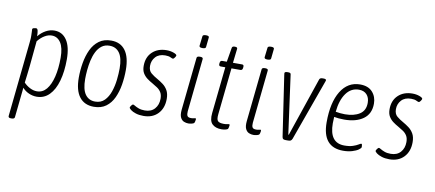

<svg xmlns="http://www.w3.org/2000/svg" viewBox="-77 -998 3408 1505"><g transform="rotate(10 1627.0 -245.5)"><path d="M63 208Q42 208 43 193L105 -403Q108 -431 108 -439Q108 -447 108 -461Q108 -481 107 -492Q106 -503 106 -507Q106 -516 117 -519Q128 -522 135 -522Q147 -522 150.5 -504.5Q154 -487 154 -461Q180 -493 213 -511Q246 -529 281 -529Q344 -529 379.5 -476Q415 -423 415 -323Q415 -226 394 -151.5Q373 -77 332 -35.5Q291 6 232 6Q200 6 169.5 -7.5Q139 -21 118 -45L93 194Q91 208 69 208ZM226 -36Q272 -36 302.5 -73Q333 -110 349 -175.5Q365 -241 365 -327Q365 -407 338.5 -447Q312 -487 267 -487Q239 -487 210.5 -470Q182 -453 157 -422L138 -223Q134 -186 130 -152Q126 -118 122 -87Q144 -64 171.5 -50Q199 -36 226 -36Z M687 6Q612 6 572 -46Q532 -98 532 -199Q532 -258 542 -316.5Q552 -375 574.5 -423Q597 -471 636 -500Q675 -529 733 -529Q807 -529 846 -476Q885 -423 885 -321Q885 -262 875.5 -204Q866 -146 844 -98.5Q822 -51 783.5 -22.5Q745 6 687 6ZM690 -36Q736 -36 764.5 -65Q793 -94 808.5 -139.5Q824 -185 829.5 -234.5Q835 -284 835 -325Q835 -407 807 -447Q779 -487 727 -487Q690 -487 664.5 -467.5Q639 -448 623 -416Q607 -384 598.5 -345.5Q590 -307 586.5 -268Q583 -229 583 -197Q583 -115 611 -75.5Q639 -36 690 -36Z M1083 9Q1048 9 1021.5 0.5Q995 -8 980.5 -19.5Q966 -31 966 -38Q967 -44 975 -54.5Q983 -65 988 -65Q993 -65 1005 -57.5Q1017 -50 1037 -42.5Q1057 -35 1086 -35Q1136 -35 1164 -66.5Q1192 -98 1192 -147Q1192 -178 1180 -197.5Q1168 -217 1148.5 -230Q1129 -243 1108 -255Q1086 -267 1065 -282.5Q1044 -298 1030.5 -320.5Q1017 -343 1017 -378Q1017 -448 1060.5 -489Q1104 -530 1174 -530Q1204 -530 1230 -520.5Q1256 -511 1255 -501Q1254 -495 1246 -484Q1238 -473 1233 -473Q1227 -473 1212 -480.5Q1197 -488 1170 -488Q1120 -488 1093 -458.5Q1066 -429 1066 -387Q1066 -349 1089 -330Q1112 -311 1141 -295Q1164 -282 1187 -265Q1210 -248 1225 -221.5Q1240 -195 1240 -154Q1240 -80 1197.5 -35.5Q1155 9 1083 9Z M1439 6Q1422 6 1404.5 -1Q1387 -8 1376.5 -29Q1366 -50 1370 -91L1414 -511Q1415 -525 1438 -525H1442Q1465 -525 1463 -510L1419 -87Q1417 -63 1423.5 -51Q1430 -39 1453 -39Q1468 -39 1475 -41.5Q1482 -44 1487 -44Q1493 -44 1493 -35Q1492 -27 1490 -18.5Q1488 -10 1485 -6Q1481 -1 1466.5 2.5Q1452 6 1439 6ZM1446 -595Q1420 -595 1421 -609L1430 -685Q1430 -699 1457 -699Q1483 -699 1481 -685L1473 -609Q1473 -595 1446 -595Z M1703 6Q1655 6 1629 -19.5Q1603 -45 1610 -108L1649 -478H1612Q1597 -478 1598 -496L1599 -505Q1601 -523 1617 -523H1653L1672 -636Q1674 -650 1692 -650H1696Q1717 -650 1715 -636L1702 -523H1775Q1790 -523 1788 -505L1787 -496Q1785 -478 1769 -478H1698L1659 -108Q1654 -65 1666.5 -52Q1679 -39 1714 -39Q1731 -39 1740.5 -41.5Q1750 -44 1756 -44Q1761 -44 1761 -35Q1761 -29 1758.5 -19.5Q1756 -10 1754 -6Q1749 -1 1734 2.5Q1719 6 1703 6Z M1957 6Q1940 6 1922.5 -1Q1905 -8 1894.5 -29Q1884 -50 1888 -91L1932 -511Q1933 -525 1956 -525H1960Q1983 -525 1981 -510L1937 -87Q1935 -63 1941.5 -51Q1948 -39 1971 -39Q1986 -39 1993 -41.5Q2000 -44 2005 -44Q2011 -44 2011 -35Q2010 -27 2008 -18.5Q2006 -10 2003 -6Q1999 -1 1984.5 2.5Q1970 6 1957 6ZM1964 -595Q1938 -595 1939 -609L1948 -685Q1948 -699 1975 -699Q2001 -699 1999 -685L1991 -609Q1991 -595 1964 -595Z M2215 2Q2201 2 2194.5 -2Q2188 -6 2186 -18L2115 -496Q2113 -505 2113 -513Q2113 -525 2136 -525H2143Q2162 -525 2163 -512L2227 -44H2231L2390 -512Q2395 -525 2414 -525H2424Q2444 -525 2444 -514Q2444 -511 2441.5 -505.5Q2439 -500 2438 -496L2266 -18Q2261 -6 2254 -2Q2247 2 2233 2Z M2671 6Q2506 6 2506 -192Q2506 -349 2561 -439Q2616 -529 2714 -529Q2779 -529 2812.5 -491.5Q2846 -454 2846 -399Q2846 -318 2789 -277Q2732 -236 2637 -236Q2614 -236 2593 -238Q2572 -240 2557 -243Q2555 -217 2555 -192Q2555 -36 2674 -36Q2714 -36 2741 -45Q2768 -54 2783 -63.5Q2798 -73 2804 -73Q2808 -73 2809.5 -64.5Q2811 -56 2811 -48Q2811 -39 2792.5 -26Q2774 -13 2742.5 -3.5Q2711 6 2671 6ZM2636 -278Q2707 -278 2752 -306.5Q2797 -335 2797 -397Q2797 -438 2774.5 -462.5Q2752 -487 2712 -487Q2649 -487 2610 -432.5Q2571 -378 2562 -285Q2580 -282 2598.5 -280Q2617 -278 2636 -278Z M3040 9Q3005 9 2978.5 0.5Q2952 -8 2937.5 -19.5Q2923 -31 2923 -38Q2924 -44 2932 -54.5Q2940 -65 2945 -65Q2950 -65 2962 -57.5Q2974 -50 2994 -42.5Q3014 -35 3043 -35Q3093 -35 3121 -66.5Q3149 -98 3149 -147Q3149 -178 3137 -197.5Q3125 -217 3105.5 -230Q3086 -243 3065 -255Q3043 -267 3022 -282.5Q3001 -298 2987.5 -320.5Q2974 -343 2974 -378Q2974 -448 3017.5 -489Q3061 -530 3131 -530Q3161 -530 3187 -520.5Q3213 -511 3212 -501Q3211 -495 3203 -484Q3195 -473 3190 -473Q3184 -473 3169 -480.5Q3154 -488 3127 -488Q3077 -488 3050 -458.5Q3023 -429 3023 -387Q3023 -349 3046 -330Q3069 -311 3098 -295Q3121 -282 3144 -265Q3167 -248 3182 -221.5Q3197 -195 3197 -154Q3197 -80 3154.5 -35.5Q3112 9 3040 9Z"/></g></svg>

Font: Asap Condensed Condensed ExtraLight
Style: Italic
Weight: 200
Width: 3
Italic angle: -6°
Designer: Pablo Cosgaya
Foundry: Omnibus-Type
Version: Version 3.001; ttfautohint (v1.8.4.7-5d5b)